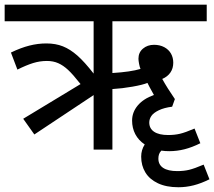

<svg xmlns="http://www.w3.org/2000/svg" viewBox="-20 -642 919 824"><path d="M26.9 -416.5Q69.3 -437 106 -446.3Q142.6 -455.6 179.2 -455.6Q218.8 -455.6 250 -443.1Q281.2 -430.7 312 -403.6Q342.8 -376.5 381.8 -326.2V-550.8H0V-622.1H867.2V-550.8H462.4V-328.6Q540.5 -333.5 583 -346.2Q579.1 -355.5 576.7 -368.9Q574.2 -382.3 574.2 -390.1Q574.2 -417 593.5 -433.3Q612.8 -449.7 641.1 -449.7Q666 -449.7 685.1 -439.5Q704.1 -429.2 713.9 -411.9Q723.6 -394.5 723.6 -373Q723.6 -348.6 711.4 -330.8Q699.2 -313 676.3 -303.2Q698.2 -263.7 730.5 -216.8L718.8 -184.1Q684.1 -179.7 661.4 -168.7Q638.7 -157.7 629.6 -144.3Q620.6 -130.9 620.6 -116.2Q620.6 -90.3 641.6 -76.4Q662.6 -62.5 701.7 -62.5Q729.5 -62.5 752.2 -67.9Q774.9 -73.2 814.9 -90.3L839.8 -27.3Q804.7 -9.8 772.2 -1.5Q739.7 6.8 706.5 6.8Q688.5 6.8 672.4 4.4Q665 12.2 662.4 20.5Q659.7 28.8 659.7 38.6Q659.7 64.9 680.4 78.6Q701.2 92.3 740.7 92.3Q768.6 92.3 791.3 86.9Q814 81.5 854 64.5L878.9 127.4Q843.8 145 811.3 153.3Q778.8 161.6 745.6 161.6Q693.8 161.6 657.7 144.5Q621.6 127.4 603.8 97.9Q585.9 68.4 585.9 30.3Q585.9 1.5 601.1 -22Q574.2 -40 560.5 -66.4Q546.9 -92.8 546.9 -124.5Q546.9 -160.6 571.3 -189.5Q595.7 -218.3 640.6 -234.4Q618.2 -274.4 612.8 -286.1Q592.3 -277.8 548.1 -270Q503.9 -262.2 462.4 -259.8V0H381.8V-233.9L127.4 -64.9L79.6 -132.3L325.7 -281.2Q293 -322.8 272.2 -342Q251.5 -361.3 230 -370.8Q208.5 -380.4 181.2 -380.4Q150.9 -380.4 121.8 -371.3Q92.8 -362.3 54.7 -343.3ZM381.8 -622.1ZM718.8 -250Z"/></svg>

Font: Noto Sans Devanagari UI
Style: Regular
Weight: 400
Designer: Monotype Design Team
Foundry: Monotype Imaging Inc.
Version: Version 1.06